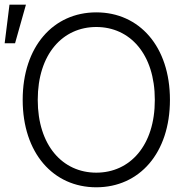

<svg xmlns="http://www.w3.org/2000/svg" viewBox="-22 -790 816 820"><path d="M703.8 -363.6C703.8 -591.3 573.2 -737.2 389.2 -737.2C205.6 -737.2 74.9 -590.9 74.9 -363.6C74.9 -136.4 205.3 9.9 389.2 9.9C573.2 9.9 703.8 -136 703.8 -363.6ZM639.2 -363.6C639.6 -168 532.7 -52.6 389.2 -52.6C245.4 -52.6 139.2 -168.7 139.2 -363.6C139.2 -559.7 246.4 -674.7 389.2 -674.7C532.7 -674.7 639.2 -559.3 639.2 -363.6ZM-2.1 -605.1H42.3L88.8 -770.2H18.5Z"/></svg>

Font: Karasuma Gothic
Style: Light
Weight: 300
Designer: Rasmus Andersson / Ryoko Nishizuka
Foundry: rsms
Version: Version 1.00